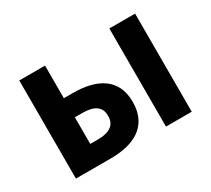

<svg xmlns="http://www.w3.org/2000/svg" viewBox="-112 -755 1044 949"><g transform="rotate(-30 409.5 -280.0)"><path d="M79 -280V0H178H277C411 0 512 -50 512 -189C512 -324 411 -374 277 -374H226V-560H79ZM346 -132C329 -119 304 -113 269 -113H226V-189V-265H269C338 -265 372 -240 372 -190C372 -164 364 -144 346 -132ZM740 -280V-560H593V0H666H740Z"/></g></svg>

Font: GenSekiGothic2 TW B
Style: Regular
Weight: 700
Version: Version 2.100;PS 2.1;hotconv 16.6.51;makeotf.lib2.5.65220 DE